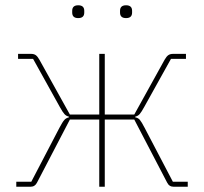

<svg xmlns="http://www.w3.org/2000/svg" viewBox="-20 -711 777 731"><path d="M254.9 -663.1V-669.9Q254.9 -690.9 277.8 -690.9Q300.8 -690.9 300.8 -669.9V-663.1Q300.8 -642.1 277.8 -642.1Q254.9 -642.1 254.9 -663.1ZM437 -663.1V-669.9Q437 -690.9 460 -690.9Q482.9 -690.9 482.9 -669.9V-663.1Q482.9 -642.1 460 -642.1Q437 -642.1 437 -663.1ZM42 0V-19H99.1L206.1 -224.1Q218.3 -247.1 224.9 -254.4Q231.4 -261.7 242.2 -264.2V-267.1Q232.4 -269 225.6 -276.4Q218.8 -283.7 208 -303.2L106 -486.8H48.8V-505.9H98.1Q109.4 -505.9 116.2 -501Q123 -496.1 129.9 -483.9L246.1 -274.9H357.9V-505.9H378.9V-274.9H491.2L606.9 -483.9Q613.8 -496.1 620.8 -501Q627.9 -505.9 639.2 -505.9H688V-486.8H630.9L528.8 -303.2Q518.1 -283.7 511.5 -276.4Q504.9 -269 495.1 -267.1V-264.2Q505.9 -262.2 512.2 -254.9Q518.6 -247.6 530.8 -224.1L638.2 -19H694.8V0H641.1Q624 0 616.2 -16.1L491.2 -255.9H378.9V0H357.9V-255.9H246.1L121.1 -16.1Q113.3 0 96.2 0Z"/></svg>

Font: Anuphan Thin
Style: Regular
Weight: 250
Designer: Mike Abbink, Paul van der Laan, Pieter van Rosmalen, Mint Tantisuwanna
Foundry: Bold Monday; Cadson Demak
Version: Version 3.002;hotconv 1.0.109;makeotfexe 2.5.65596